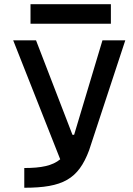

<svg xmlns="http://www.w3.org/2000/svg" viewBox="-20 -883 626 903"><path d="M94.2 0C275.4 0 348.1 -40.5 398.9 -175.8L569.3 -693.4H461.9L328.6 -249H320.8L149.4 -693.4H42L263.2 -133.8C226.6 -103.5 174.3 -92.8 94.2 -92.8ZM123.5 -771.5H501.5V-863.3H123.5Z"/></svg>

Font: Cascadia Code PL
Style: Regular
Weight: 400
Monospace: yes
Designer: Aaron Bell
Foundry: Saja Typeworks
Version: Version 2404.023